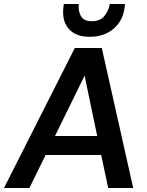

<svg xmlns="http://www.w3.org/2000/svg" viewBox="-41 -940 735 960"><path d="M-21 0 333 -700H468L625 0H500L465 -165H187L106 0ZM234 -260H445L382 -562ZM408 -756Q337 -756 302.5 -796Q268 -836 276 -903L278 -920H353Q349 -889 362.5 -861.5Q376 -834 419 -834Q461 -834 482 -861.5Q503 -889 508 -920H584L582 -903Q574 -836 526.5 -796Q479 -756 408 -756Z"/></svg>

Font: Host Grotesk SemiBold
Style: Italic
Weight: 600
Italic angle: -8°
Designer: Doğukan Karapınar based on Poppins by Indian Type Foundry, Jonny Pinhorn
Foundry: Element Type
Version: Version 1.001; ttfautohint (v1.8.4.7-5d5b)